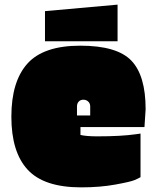

<svg xmlns="http://www.w3.org/2000/svg" viewBox="-20 -798 676 828"><path d="M608 -327 603 -250H327V-216Q352 -210 400 -210Q502 -210 565 -219L586 -222V-34Q578 -29 560.5 -21.5Q543 -14 477 -2Q411 10 330 10Q170 10 99.5 -66Q29 -142 29 -294.5Q29 -447 98.5 -524Q168 -601 326 -601Q484 -601 546 -537Q608 -473 608 -327ZM312 -339V-300H369V-339Q369 -352 360.5 -360Q352 -368 339.5 -368Q327 -368 319.5 -360Q312 -352 312 -339ZM487 -620H174V-750L487 -778Z"/></svg>

Font: Erica One
Style: Regular
Weight: 400
Designer: Miguel Hernandez
Foundry: Miguel Hernandez
Version: Version 1.003